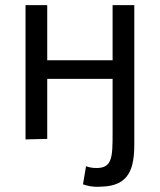

<svg xmlns="http://www.w3.org/2000/svg" viewBox="-20 -542 625 752"><path d="M506 -522H421V-306H165V-522H80V4L165 2V-233H421V-31C421 -27.9 421 -24.9 421 -21.9C421 71.8 420.1 116 359 116C342 116 330 114 317 109L305 180C323.9 186.3 340.6 189.7 362.3 189.7C367.4 189.7 372.6 189.4 378 189C487 186 506 117 506 21Z"/></svg>

Font: Repo
Style: Regular
Weight: 400
Designer: Stefan Peev
Foundry: Context Ltd
Version: Version 0.000